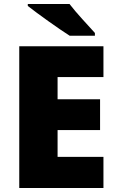

<svg xmlns="http://www.w3.org/2000/svg" viewBox="-20 -947 589 967"><path d="M330 -927H120V-917C168 -879 277 -801 331 -767H458V-781C425 -818 364 -882 330 -927ZM501 0V-157H270V-292H484V-447H270V-559H501V-714H77V0Z"/></svg>

Font: Noto Sans Sinhala Black
Style: Regular
Weight: 900
Designer: Jelle Bosma - Monotype Design Team
Foundry: Monotype Imaging Inc.
Version: Version 2.006